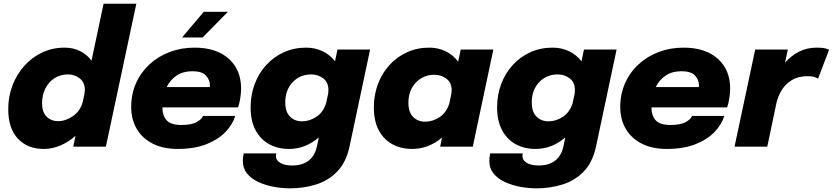

<svg xmlns="http://www.w3.org/2000/svg" viewBox="-20 -802 4554 1050"><path d="M219.5 12.5Q130.5 12.5 77.8 -43.8Q25 -100 25 -205.5Q25 -274 48.2 -334.8Q71.5 -395.5 113 -442Q154.5 -488.5 210.8 -515Q267 -541.5 333.5 -541.5Q380.5 -541.5 418.2 -522.5Q456 -503.5 480.5 -470.5L546.5 -781.5H725.5L559 0H380.5L393 -59Q355 -25.5 310.5 -6.5Q266 12.5 219.5 12.5ZM210 -236.5Q210 -189 234.8 -164.2Q259.5 -139.5 298.5 -139.5Q339 -139.5 379 -167.2Q419 -195 432.5 -244.5L442 -289.5Q444 -302.5 444 -310.5Q444 -351.5 416.2 -373.2Q388.5 -395 352.5 -395Q309.5 -395 277.2 -374Q245 -353 227.5 -317Q210 -281 210 -236.5Z M1266.5 -168Q1252.5 -121.5 1213 -80.2Q1173.5 -39 1108.2 -13.2Q1043 12.5 952.5 12.5Q871.5 12.5 814.5 -16.8Q757.5 -46 727.5 -97.8Q697.5 -149.5 697.5 -217Q697.5 -288 724 -347.5Q750.5 -407 798 -450.5Q845.5 -494 908.2 -517.8Q971 -541.5 1043.5 -541.5Q1163 -541.5 1230.8 -481Q1298.5 -420.5 1298.5 -318Q1298.5 -294.5 1294 -265.2Q1289.5 -236 1282 -214.5H868Q868.5 -169.5 891.5 -144Q914.5 -118.5 972 -118.5Q1028 -118.5 1056.2 -134.8Q1084.5 -151 1090 -168ZM1032 -412.5Q981.5 -412.5 946.2 -389Q911 -365.5 891.5 -326H1127.5Q1128 -331 1128 -336Q1128 -365 1106.2 -388.8Q1084.5 -412.5 1032 -412.5ZM975.5 -597 1094.5 -737.5H1226.5L1088 -597Z M1560.5 12.5Q1500 12.5 1452.5 -13.2Q1405 -39 1377.8 -89.8Q1350.5 -140.5 1350.5 -215Q1350.5 -283 1372.8 -342.2Q1395 -401.5 1435.8 -446.2Q1476.5 -491 1532 -516.2Q1587.5 -541.5 1654 -541.5Q1702.5 -541.5 1743.8 -522Q1785 -502.5 1812 -466.5L1825.5 -531H2004L1892 -3Q1873 86.5 1823.5 136.8Q1774 187 1706.5 207.5Q1639 228 1566 228Q1522 228 1476.5 219.5Q1431 211 1392.8 193.2Q1354.5 175.5 1331.2 147Q1308 118.5 1308 79Q1308 66.5 1309.5 56.2Q1311 46 1312.5 37H1491Q1490.5 40 1489.8 44Q1489 48 1489 52Q1489 74 1512.2 88.5Q1535.5 103 1578.5 103Q1632.5 103 1667.2 77Q1702 51 1713.5 -3L1723.5 -50.5Q1650 12.5 1560.5 12.5ZM1540 -241.5Q1540 -190.5 1565.8 -164.5Q1591.5 -138.5 1631.5 -138.5Q1673.5 -138.5 1711 -163.8Q1748.5 -189 1763.5 -238L1775 -291.5Q1776 -302 1776 -309.5Q1776 -352.5 1747.2 -373.8Q1718.5 -395 1682.5 -395Q1620.5 -395 1580.2 -352.2Q1540 -309.5 1540 -241.5Z M2233.5 12.5Q2173 12.5 2125.8 -13.2Q2078.5 -39 2051.5 -89.5Q2024.5 -140 2024.5 -215Q2024.5 -283 2046.8 -342.2Q2069 -401.5 2109.8 -446.2Q2150.5 -491 2206 -516.2Q2261.5 -541.5 2328 -541.5Q2376.5 -541.5 2417.8 -521.2Q2459 -501 2485.5 -464.5L2499.5 -531H2678L2565.5 0H2387L2397.5 -50Q2324 12.5 2233.5 12.5ZM2213.5 -240Q2213.5 -188.5 2239.2 -162.5Q2265 -136.5 2305 -136.5Q2347 -136.5 2384.5 -161.8Q2422 -187 2437 -236L2448.5 -289.5Q2450 -300 2450 -308Q2450 -350.5 2421 -371.8Q2392 -393 2356 -393Q2294.5 -393 2254 -350.2Q2213.5 -307.5 2213.5 -240Z M2908.5 12.5Q2848 12.5 2800.5 -13.2Q2753 -39 2725.8 -89.8Q2698.5 -140.5 2698.5 -215Q2698.5 -283 2720.8 -342.2Q2743 -401.5 2783.8 -446.2Q2824.5 -491 2880 -516.2Q2935.5 -541.5 3002 -541.5Q3050.5 -541.5 3091.8 -522Q3133 -502.5 3160 -466.5L3173.5 -531H3352L3240 -3Q3221 86.5 3171.5 136.8Q3122 187 3054.5 207.5Q2987 228 2914 228Q2870 228 2824.5 219.5Q2779 211 2740.8 193.2Q2702.5 175.5 2679.2 147Q2656 118.5 2656 79Q2656 66.5 2657.5 56.2Q2659 46 2660.5 37H2839Q2838.5 40 2837.8 44Q2837 48 2837 52Q2837 74 2860.2 88.5Q2883.5 103 2926.5 103Q2980.5 103 3015.2 77Q3050 51 3061.5 -3L3071.5 -50.5Q2998 12.5 2908.5 12.5ZM2888 -241.5Q2888 -190.5 2913.8 -164.5Q2939.5 -138.5 2979.5 -138.5Q3021.5 -138.5 3059 -163.8Q3096.5 -189 3111.5 -238L3123 -291.5Q3124 -302 3124 -309.5Q3124 -352.5 3095.2 -373.8Q3066.5 -395 3030.5 -395Q2968.5 -395 2928.2 -352.2Q2888 -309.5 2888 -241.5Z M3941 -168Q3927 -121.5 3887.5 -80.2Q3848 -39 3782.8 -13.2Q3717.5 12.5 3627 12.5Q3546 12.5 3489 -16.8Q3432 -46 3402 -97.8Q3372 -149.5 3372 -217Q3372 -288 3398.5 -347.5Q3425 -407 3472.5 -450.5Q3520 -494 3582.8 -517.8Q3645.5 -541.5 3718 -541.5Q3837.5 -541.5 3905.2 -481Q3973 -420.5 3973 -318Q3973 -294.5 3968.5 -265.2Q3964 -236 3956.5 -214.5H3542.5Q3543 -169.5 3566 -144Q3589 -118.5 3646.5 -118.5Q3702.5 -118.5 3730.8 -134.8Q3759 -151 3764.5 -168ZM3706.5 -412.5Q3656 -412.5 3620.8 -389Q3585.5 -365.5 3566 -326H3802Q3802.5 -331 3802.5 -336Q3802.5 -365 3780.8 -388.8Q3759 -412.5 3706.5 -412.5Z M3997 0 4110 -531H4288.5L4273 -459Q4306 -497.5 4349.8 -519.5Q4393.5 -541.5 4446 -541.5Q4478.5 -541.5 4494.5 -537Q4510.5 -532.5 4514 -530L4454 -372.5Q4450 -375 4435.8 -380.2Q4421.5 -385.5 4398 -385.5Q4345.5 -385.5 4310 -363.8Q4274.5 -342 4254.2 -308Q4234 -274 4226 -238L4176 0Z"/></svg>

Font: Epilogue ExtraBold
Style: Italic
Weight: 800
Italic angle: -12°
Designer: Tyler Finck
Foundry: Etcetera Type Co
Version: Version 2.111; ttfautohint (v1.8.3)